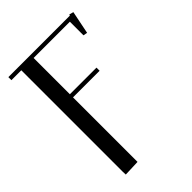

<svg xmlns="http://www.w3.org/2000/svg" viewBox="-256 -823 1126 1126"><g transform="rotate(-45 307.5 -260.0)"><path d="M22 -676.8V-702.1H532.2L534.2 -709L561 -702.1L532.2 -559.1L506.8 -564V-676.8H206.1V-376H426.8V-350.1H206.1V185.1L105 189L104 163.1V-676.8Z"/></g></svg>

Font: Dehuti Alt
Style: Bold
Weight: 700
Version: Version 1.2